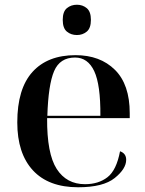

<svg xmlns="http://www.w3.org/2000/svg" viewBox="-20 -781 614 811"><path d="M310 10Q416 10 464.5 -29Q513 -68 513 -106Q513 -133 487 -142Q472 -62 434 -32.5Q396 -3 339 -3Q261 -3 219.5 -67.5Q178 -132 179 -282H528V-303Q528 -424 465.5 -486Q403 -548 299 -548Q181 -548 117 -477Q53 -406 53 -264Q53 -133 119 -61.5Q185 10 310 10ZM180 -292Q184 -423 208.5 -480.5Q233 -538 297 -538Q351 -538 378 -480.5Q405 -423 404 -292ZM305 -633Q329 -633 346.5 -647.5Q364 -662 364 -697Q364 -732 346.5 -746.5Q329 -761 305 -761Q280 -761 262.5 -746.5Q245 -732 245 -697Q245 -662 262.5 -647.5Q280 -633 305 -633Z"/></svg>

Font: Noto Serif Display Semi
Style: Regular
Weight: 600
Designer: Monotype Design Team
Foundry: Monotype Imaging Inc.
Version: Version 1.900